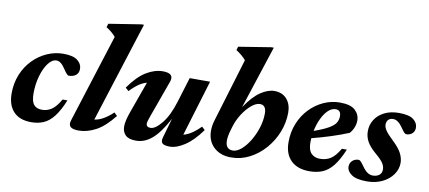

<svg xmlns="http://www.w3.org/2000/svg" viewBox="-67 -952 2694 1206"><g transform="rotate(10 1280.5 -349.0)"><path d="M265 -396.5Q237 -396.5 212.5 -364Q188 -331.5 173 -279.2Q158 -227 158 -168Q158 -118 175 -96.8Q192 -75.5 228.5 -75.5Q260.5 -75.5 288.5 -94Q316.5 -112.5 344.5 -161.5H375.5Q348 -94 318.2 -55.8Q288.5 -17.5 253.2 -2.2Q218 13 174.5 13Q100.5 13 61.5 -28.2Q22.5 -69.5 22.5 -144.5Q22.5 -210 45.2 -265.2Q68 -320.5 107.2 -360.8Q146.5 -401 196.5 -423.2Q246.5 -445.5 300.5 -445.5Q363 -445.5 391 -423.2Q419 -401 419 -369.5Q419 -343.5 401.8 -329.5Q384.5 -315.5 355.5 -315.5Q346 -315 320.5 -354Q293 -396.5 265 -396.5Z M598.5 -605.5Q575.5 -633.5 537.5 -657L544.5 -680L750 -712.5H766.5L562.5 -72Q617.5 -79 679.5 -138L699 -119Q641.5 -46 586 -16.5Q530.5 13 477.5 13Q438.5 13 424.5 -0.2Q410.5 -13.5 420 -43Z M1006.5 -36.5 1042.5 -162Q992.5 -68.5 945.2 -27.8Q898 13 842.5 13Q795.5 13 775 -7.8Q754.5 -28.5 754.5 -62.5Q754.5 -97.5 776 -157L848 -357.5Q798 -345 743 -285.5L722 -304Q776 -381 829.5 -413.2Q883 -445.5 934.5 -445.5Q1010 -445.5 990 -389.5L904.5 -152.5Q898 -134 894.8 -123.2Q891.5 -112.5 891.5 -105Q891.5 -82 919 -82Q950 -82 990.5 -132.5Q1031 -183 1058.5 -273L1107.5 -432.5H1237.5L1129.5 -75.5Q1154 -81.5 1180.8 -98.8Q1207.5 -116 1237 -146L1257 -127.5Q1205.5 -55.5 1153.2 -21.2Q1101 13 1058.5 13Q1023.5 13 1011.2 1.8Q999 -9.5 1006.5 -36.5Z M1429.5 -603.5Q1404 -633 1366 -657L1372.5 -679.5L1578 -712.5H1594.5L1463 -310Q1512.5 -383.5 1559 -414.5Q1605.5 -445.5 1646 -445.5Q1697 -445.5 1725.8 -412.2Q1754.5 -379 1754.5 -326Q1754.5 -262.5 1730.8 -202.2Q1707 -142 1664.8 -93.2Q1622.5 -44.5 1567.2 -15.8Q1512 13 1449 13Q1380 13 1338.2 -26.5Q1296.5 -66 1296.5 -131.5Q1296.5 -164 1307 -198ZM1418 -157Q1405.5 -115.5 1405.5 -87.5Q1405.5 -31.5 1452.5 -31.5Q1478 -31.5 1505.8 -55Q1533.5 -78.5 1557.2 -117.2Q1581 -156 1596 -202.8Q1611 -249.5 1611 -295.5Q1611 -349 1571 -349Q1546.5 -349 1517.5 -325Q1488.5 -301 1463.2 -262.2Q1438 -223.5 1424.5 -179Z M2157.5 -161.5Q2129 -93 2098.5 -55Q2068 -17 2031.5 -2Q1995 13 1949 13Q1872 13 1830.2 -28.5Q1788.5 -70 1788.5 -144.5Q1788.5 -210 1811.2 -265.2Q1834 -320.5 1873 -360.8Q1912 -401 1961.2 -423.2Q2010.5 -445.5 2064 -445.5Q2132 -445.5 2161.2 -418.5Q2190.5 -391.5 2190.5 -352.5Q2190.5 -329 2181.2 -306.8Q2172 -284.5 2157 -268.5Q2106 -247.5 2046 -228.2Q1986 -209 1925 -193.5Q1924 -180.5 1924 -168Q1924 -118 1945 -96.8Q1966 -75.5 2001 -75.5Q2039 -75.5 2068 -93.8Q2097 -112 2126 -161.5ZM2045 -399.5Q2019 -399.5 1996.2 -377.2Q1973.5 -355 1956.8 -319Q1940 -283 1931.5 -241Q1992 -262.5 2023.8 -281Q2055.5 -299.5 2067 -318.2Q2078.5 -337 2078.5 -360Q2078.5 -399.5 2045 -399.5Z M2242.5 -111.5Q2248 -111.5 2255.5 -104.2Q2263 -97 2280 -73Q2297.5 -48.5 2313.5 -39Q2329.5 -29.5 2345.5 -29.5Q2370.5 -29.5 2386.5 -42Q2402.5 -54.5 2402.5 -78Q2402.5 -97 2390.2 -117Q2378 -137 2339 -170Q2300 -203.5 2283.5 -233.8Q2267 -264 2267 -299.5Q2267 -339.5 2288 -372.8Q2309 -406 2348 -425.8Q2387 -445.5 2441 -445.5Q2505.5 -445.5 2533.2 -424Q2561 -402.5 2561 -372Q2561 -349 2545.8 -335.2Q2530.5 -321.5 2507 -321.5Q2502.5 -321.5 2495 -328.5Q2487.5 -335.5 2473.5 -356.5Q2443 -401.5 2412 -401.5Q2391.5 -401.5 2380.5 -390Q2369.5 -378.5 2369.5 -359Q2369.5 -342.5 2382.5 -322.5Q2395.5 -302.5 2435 -265Q2474.5 -227.5 2489.5 -197Q2504.5 -166.5 2504.5 -137.5Q2504.5 -97.5 2480.2 -63Q2456 -28.5 2413.2 -7.8Q2370.5 13 2316 13Q2247.5 13 2217 -8.5Q2186.5 -30 2186.5 -59Q2186.5 -82 2202.5 -96.8Q2218.5 -111.5 2242.5 -111.5Z"/></g></svg>

Font: Newsreader Text
Style: Bold Italic
Weight: 700
Italic angle: -17°
Designer: Hugues Gentile
Foundry: Production Type
Version: Version 1.001